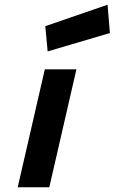

<svg xmlns="http://www.w3.org/2000/svg" viewBox="-20 -794 486 814"><path d="M446 -654 436 -774 172 -683 182 -576ZM189 0 304 -500H170L55 0Z"/></svg>

Font: RazerF5
Style: Bold Italic
Weight: 700
Foundry: Razer Inc.
Version: Version 2